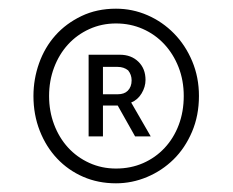

<svg xmlns="http://www.w3.org/2000/svg" viewBox="-20 -734 536 442"><path d="M247 -312Q206 -312 171.5 -327Q137 -342 111.5 -369Q86 -396 71.5 -433Q57 -470 57 -513Q57 -552 70 -588.5Q83 -625 107.5 -652.5Q132 -680 167.5 -697Q203 -714 247 -714Q285 -714 319.5 -699Q354 -684 380.5 -657Q407 -630 422.5 -593Q438 -556 438 -513Q438 -468 422 -430.5Q406 -393 379.5 -367Q353 -341 318.5 -326.5Q284 -312 247 -312ZM247 -346Q281 -346 309.5 -358.5Q338 -371 359 -393.5Q380 -416 391.5 -446.5Q403 -477 403 -513Q403 -549 391 -579.5Q379 -610 358 -632.5Q337 -655 308.5 -667.5Q280 -680 247 -680Q214 -680 185.5 -667Q157 -654 136.5 -631.5Q116 -609 104.5 -578.5Q93 -548 93 -513Q93 -478 104.5 -447.5Q116 -417 136.5 -394.5Q157 -372 185.5 -359Q214 -346 247 -346ZM184 -420V-608H256Q282 -608 298.5 -592Q315 -576 315 -550Q315 -534 306 -519Q297 -504 282 -498L327 -420H291Q281 -438 271 -455.5Q261 -473 251 -491H217V-420ZM251 -580H217V-517H251Q266 -517 274 -525Q283 -534 283 -549Q283 -562 275 -572Q265 -580 251 -580Z"/></svg>

Font: Rosa Sans Light
Style: Regular
Weight: 300
Designer: Pentagram / MCKL
Foundry: Pentagram / MCKL
Version: Version 1.005;September 16, 2019;FontCreator 11.5.0.2425 64-